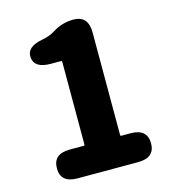

<svg xmlns="http://www.w3.org/2000/svg" viewBox="-111 -836 830 926"><g transform="rotate(-15 304.5 -372.5)"><path d="M162 0Q78 0 78 -72Q78 -144 162 -144H231Q236 -144 236 -149V-562Q236 -567 231 -567H181Q99 -567 94 -621Q89 -675 169 -690Q208 -697 235 -714Q283 -745 340 -745Q414 -745 414 -661V-149Q414 -144 419 -144H464Q548 -144 548 -72Q548 0 464 0Z"/></g></svg>

Font: Resource Han Rounded JP Heavy
Style: Regular
Weight: 900
Designer: Cyano Hao (round all glyphs); Ryoko NISHIZUKA 西塚涼子 (kana, bopomofo & ideographs); Paul D. Hunt (Latin, Greek & Cyrillic)
Foundry: Cyano Hao
Version: 0.990